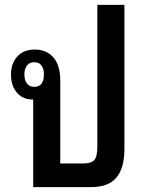

<svg xmlns="http://www.w3.org/2000/svg" viewBox="-20 -767 598 787"><path d="M490 -747V-156Q490 -79 457.5 -39.5Q425 0 352 0H116V-359H115Q73 -359 49 -387.5Q25 -416 25 -461Q25 -507 51 -535.5Q77 -564 123 -564Q170 -564 198.5 -532Q227 -500 227 -437V-97H321Q354 -97 366.5 -111Q379 -125 379 -167V-747ZM120 -411Q160 -411 160 -462Q160 -485 150 -498.5Q140 -512 120 -512Q101 -512 90.5 -498.5Q80 -485 80 -462Q80 -438 90.5 -424.5Q101 -411 120 -411Z"/></svg>

Font: Noto Sans Thai Looped Condensed SemiBold
Style: Regular
Weight: 600
Width: 3
Designer: Sasikarn Vongin, Ben Mitchell
Foundry: The Fontpad Ltd
Version: Version 1.001; ttfautohint (v1.8.4.7-5d5b)